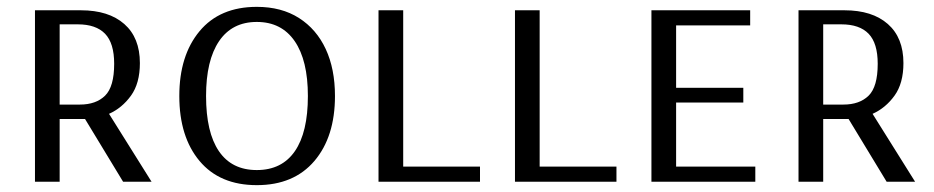

<svg xmlns="http://www.w3.org/2000/svg" viewBox="-20 -530 2725 560"><path d="M82 0V-500H216Q297 -500 342.5 -460Q388 -420 388 -346Q388 -287 362 -251Q336 -215 298 -198L422 0H339L228 -183H154V0ZM154 -225H213Q260 -225 286.5 -251Q313 -277 313 -344Q313 -404 286.5 -431.5Q260 -459 207 -459H154Z M729 10Q621 10 562 -60.5Q503 -131 503 -250Q503 -368 562 -439Q621 -510 729 -510Q801 -510 852 -477.5Q903 -445 930 -387Q957 -329 957 -250Q957 -131 897 -60.5Q837 10 729 10ZM729 -34Q802 -34 840 -89Q878 -144 878 -250Q878 -354 839.5 -410Q801 -466 729 -466Q657 -466 619 -410Q581 -354 581 -250Q581 -144 618.5 -89Q656 -34 729 -34Z M1084 0V-500H1156V-44H1380V0Z M1482 0V-500H1554V-44H1778V0Z M1880 0V-500H2168V-456H1952V-274H2148V-231H1952V-44H2183V0Z M2309 0V-500H2443Q2524 -500 2569.5 -460Q2615 -420 2615 -346Q2615 -287 2589 -251Q2563 -215 2525 -198L2649 0H2566L2455 -183H2381V0ZM2381 -225H2440Q2487 -225 2513.5 -251Q2540 -277 2540 -344Q2540 -404 2513.5 -431.5Q2487 -459 2434 -459H2381Z"/></svg>

Font: Arsenal SC
Style: Regular
Weight: 400
Designer: Andrij Shevchenko
Foundry: Stairsfor
Version: Version 2.001; ttfautohint (v1.8.4.7-5d5b)